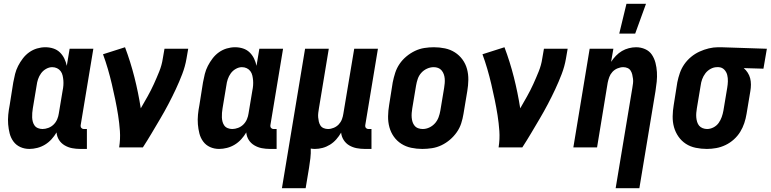

<svg xmlns="http://www.w3.org/2000/svg" viewBox="-20 -777 4062 1012"><path d="M135 8Q109 8 87 -2Q65 -12 51 -31Q37 -50 31 -73.5Q25 -97 23 -122Q21 -147 23.5 -172.5Q26 -198 31 -223L50 -343Q54 -365 59.5 -387Q65 -409 75.5 -429.5Q86 -450 100.5 -469Q115 -488 134 -501.5Q153 -515 175 -521.5Q197 -528 219 -528Q241 -528 261 -521.5Q281 -515 295.5 -501Q310 -487 319 -468.5Q328 -450 332 -430L347 -520H472L405 -116Q404 -108 409 -102.5Q414 -97 421 -97H438V8H403Q381 8 360 4Q339 0 320.5 -11Q302 -22 291 -39.5Q280 -57 278 -79Q267 -60 251.5 -43Q236 -26 217 -14.5Q198 -3 176.5 2.5Q155 8 135 8ZM204 -97Q219 -97 235 -103Q251 -109 263 -121Q275 -133 281.5 -148.5Q288 -164 290 -179L310 -299Q313 -313 314 -326.5Q315 -340 314 -353Q313 -366 310 -379Q307 -392 299.5 -402Q292 -412 280.5 -417.5Q269 -423 255 -423Q239 -423 223 -414Q207 -405 196.5 -390.5Q186 -376 180.5 -359.5Q175 -343 173 -326L153 -206Q151 -194 150 -182Q149 -170 149.5 -158Q150 -146 153 -135Q156 -124 162.5 -115Q169 -106 180.5 -101.5Q192 -97 204 -97Z M608 0Q615 -44 612 -86.5Q609 -129 602.5 -170Q596 -211 587.5 -252Q579 -293 569.5 -333.5Q560 -374 548.5 -413.5Q537 -453 523 -491L639 -528Q668 -451 688.5 -370Q709 -289 722 -206Q740 -237 758 -269Q776 -301 791 -334Q806 -367 819.5 -400.5Q833 -434 838 -468L847 -520H972L963 -468Q956 -427 940.5 -386.5Q925 -346 906.5 -306.5Q888 -267 867.5 -228Q847 -189 824.5 -151Q802 -113 779.5 -75Q757 -37 733 0Z M1135 8Q1109 8 1087 -2Q1065 -12 1051 -31Q1037 -50 1031 -73.5Q1025 -97 1023 -122Q1021 -147 1023.5 -172.5Q1026 -198 1031 -223L1050 -343Q1054 -365 1059.5 -387Q1065 -409 1075.5 -429.5Q1086 -450 1100.5 -469Q1115 -488 1134 -501.5Q1153 -515 1175 -521.5Q1197 -528 1219 -528Q1241 -528 1261 -521.5Q1281 -515 1295.5 -501Q1310 -487 1319 -468.5Q1328 -450 1332 -430L1347 -520H1472L1405 -116Q1404 -108 1409 -102.5Q1414 -97 1421 -97H1438V8H1403Q1381 8 1360 4Q1339 0 1320.5 -11Q1302 -22 1291 -39.5Q1280 -57 1278 -79Q1267 -60 1251.5 -43Q1236 -26 1217 -14.5Q1198 -3 1176.5 2.5Q1155 8 1135 8ZM1204 -97Q1219 -97 1235 -103Q1251 -109 1263 -121Q1275 -133 1281.5 -148.5Q1288 -164 1290 -179L1310 -299Q1313 -313 1314 -326.5Q1315 -340 1314 -353Q1313 -366 1310 -379Q1307 -392 1299.5 -402Q1292 -412 1280.5 -417.5Q1269 -423 1255 -423Q1239 -423 1223 -414Q1207 -405 1196.5 -390.5Q1186 -376 1180.5 -359.5Q1175 -343 1173 -326L1153 -206Q1151 -194 1150 -182Q1149 -170 1149.5 -158Q1150 -146 1153 -135Q1156 -124 1162.5 -115Q1169 -106 1180.5 -101.5Q1192 -97 1204 -97Z M1466 215 1588 -520H1713L1661 -206Q1659 -194 1657.5 -182Q1656 -170 1657 -158.5Q1658 -147 1660.5 -136Q1663 -125 1669 -115.5Q1675 -106 1686 -101.5Q1697 -97 1709 -97Q1724 -97 1739.5 -103.5Q1755 -110 1766 -122Q1777 -134 1782.5 -149Q1788 -164 1790 -179L1847 -520H1972L1905 -116Q1904 -108 1909 -102.5Q1914 -97 1921 -97H1938V8H1903Q1881 8 1860 4Q1839 0 1821 -10.5Q1803 -21 1791.5 -39Q1780 -57 1778 -78Q1767 -59 1752.5 -42.5Q1738 -26 1719.5 -14.5Q1701 -3 1680.5 2.5Q1660 8 1640 8Q1634 8 1629 7.5Q1624 7 1618 6Q1619 31 1616 56.5Q1613 82 1609 107L1591 215Z M2206 8Q2176 8 2147.5 2Q2119 -4 2095.5 -19Q2072 -34 2056 -56.5Q2040 -79 2032.5 -106.5Q2025 -134 2025.5 -164Q2026 -194 2031 -223L2050 -343Q2055 -368 2063 -393Q2071 -418 2086 -440Q2101 -462 2122 -479.5Q2143 -497 2167 -508.5Q2191 -520 2216.5 -524Q2242 -528 2267 -528Q2297 -528 2325.5 -522Q2354 -516 2377.5 -501Q2401 -486 2417.5 -463.5Q2434 -441 2441.5 -413.5Q2449 -386 2448.5 -356Q2448 -326 2443 -297L2423 -177Q2419 -152 2411 -127Q2403 -102 2387.5 -80Q2372 -58 2351.5 -40.5Q2331 -23 2307 -11.5Q2283 0 2257 4Q2231 8 2206 8ZM2208 -97Q2226 -97 2243 -105Q2260 -113 2272.5 -127Q2285 -141 2291.5 -158.5Q2298 -176 2301 -194L2321 -314Q2323 -326 2324 -338.5Q2325 -351 2324 -363Q2323 -375 2319 -386Q2315 -397 2307.5 -406Q2300 -415 2289 -419Q2278 -423 2266 -423Q2248 -423 2230.5 -415Q2213 -407 2200.5 -393Q2188 -379 2182 -361.5Q2176 -344 2173 -326L2153 -206Q2151 -194 2150 -181.5Q2149 -169 2150 -157Q2151 -145 2154.5 -134Q2158 -123 2165.5 -114Q2173 -105 2184.5 -101Q2196 -97 2208 -97Z M2608 0Q2615 -44 2612 -86.5Q2609 -129 2602.5 -170Q2596 -211 2587.5 -252Q2579 -293 2569.5 -333.5Q2560 -374 2548.5 -413.5Q2537 -453 2523 -491L2639 -528Q2668 -451 2688.5 -370Q2709 -289 2722 -206Q2740 -237 2758 -269Q2776 -301 2791 -334Q2806 -367 2819.5 -400.5Q2833 -434 2838 -468L2847 -520H2972L2963 -468Q2956 -427 2940.5 -386.5Q2925 -346 2906.5 -306.5Q2888 -267 2867.5 -228Q2847 -189 2824.5 -151Q2802 -113 2779.5 -75Q2757 -37 2733 0Z M3244 -600 3282 -757H3385L3328 -600ZM3225 215 3313 -314Q3315 -326 3316.5 -338Q3318 -350 3316.5 -361.5Q3315 -373 3312.5 -384Q3310 -395 3304 -404.5Q3298 -414 3287.5 -418.5Q3277 -423 3265 -423Q3250 -423 3234.5 -416.5Q3219 -410 3208 -398Q3197 -386 3191.5 -371Q3186 -356 3183 -341L3127 0H3002L3088 -520H3213L3201 -451Q3212 -468 3226.5 -483Q3241 -498 3258 -508Q3275 -518 3294.5 -523Q3314 -528 3333 -528Q3358 -528 3380.5 -518Q3403 -508 3416 -488.5Q3429 -469 3435 -445.5Q3441 -422 3442.5 -397Q3444 -372 3441.5 -347Q3439 -322 3435 -297L3350 215Z M3706 8Q3676 8 3647 2Q3618 -4 3595 -19Q3572 -34 3556 -57Q3540 -80 3532.5 -107Q3525 -134 3525.5 -164Q3526 -194 3531 -223L3550 -343Q3555 -368 3563.5 -392.5Q3572 -417 3587 -438.5Q3602 -460 3622.5 -477Q3643 -494 3667 -505Q3691 -516 3716 -522Q3741 -528 3765 -528H3781L4022 -520L4004 -415L3900 -418Q3912 -408 3921 -394Q3930 -380 3934 -364.5Q3938 -349 3938 -331.5Q3938 -314 3935 -297L3915 -177Q3911 -152 3903 -128Q3895 -104 3881.5 -82Q3868 -60 3848 -42Q3828 -24 3804 -12.5Q3780 -1 3755 3.5Q3730 8 3706 8ZM3707 -97Q3724 -97 3740.5 -105.5Q3757 -114 3767.5 -128.5Q3778 -143 3784 -160Q3790 -177 3793 -194L3813 -314Q3816 -331 3816.5 -348.5Q3817 -366 3813 -382Q3809 -398 3797.5 -410Q3786 -422 3768 -423H3759Q3742 -423 3725.5 -414Q3709 -405 3698 -390.5Q3687 -376 3681 -359.5Q3675 -343 3673 -326L3653 -206Q3651 -194 3650 -182Q3649 -170 3650 -158Q3651 -146 3654.5 -134.5Q3658 -123 3665 -114.5Q3672 -106 3683.5 -101.5Q3695 -97 3707 -97Z"/></svg>

Font: Iosevka SS18 Extrabold
Style: Italic
Weight: 800
Italic angle: -9°
Monospace: yes
Designer: Belleve Invis
Foundry: Belleve Invis
Version: Version 25.1.1; ttfautohint (v1.8.4)